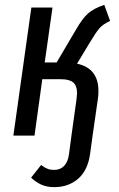

<svg xmlns="http://www.w3.org/2000/svg" viewBox="-20 -558 489 790"><path d="M349 -382 297 -296Q385 -277 385 -184Q385 -164 383 -153L361 0L351 73Q342 142 302 177Q262 212 203 212Q172 212 149.5 201.5Q127 191 108 173L149 121Q164 132 175.5 136.5Q187 141 204 141Q228 141 244 124.5Q260 108 264 75L274 0L295 -151Q297 -169 297 -175Q297 -205 281.5 -218.5Q266 -232 231 -232H154L122 0H35L109 -527H196L164 -301H213L292 -435Q319 -482 342 -502.5Q365 -523 409 -538L433 -472Q403 -458 388.5 -441Q374 -424 349 -382Z"/></svg>

Font: Fira Sans Compressed
Style: Italic
Weight: 400
Width: 1
Italic angle: -8°
Designer: bBox Type GmbH & Carrois Corporate GbR & Edenspiekermann AG
Foundry: bBox Type GmbH & Carrois Corporate GbR & Edenspiekermann AG
Version: Version 4.301